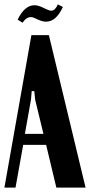

<svg xmlns="http://www.w3.org/2000/svg" viewBox="-30 -859 412 879"><path d="M73.2 -754.9 50.8 -769Q82.5 -835 127.9 -835Q141.1 -835 158.2 -828.1L182.1 -816.9Q195.8 -810.1 205.1 -810.1Q222.2 -810.1 234.9 -838.9L257.8 -827.1Q227.1 -759.8 181.2 -759.8Q167 -759.8 148.9 -767.1L127 -776.9Q119.1 -780.8 111.8 -780.8Q90.3 -780.8 73.2 -754.9ZM-9.8 0 113.8 -698.2H193.8L361.8 0H228L181.2 -195.8H76.2L41 0ZM115.2 -441.9 111.8 -402.8 84 -246.1H168.9L130.9 -402.8L127 -441.9Z"/></svg>

Font: Moniqa Black Paragraph
Style: Regular
Weight: 900
Designer: Rajesh Rajput
Foundry: Rajesh Rajput
Version: Version 1.000